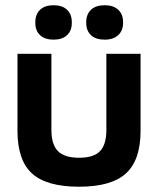

<svg xmlns="http://www.w3.org/2000/svg" viewBox="-20 -706 580 735"><path d="M46.9 -205.1V-500H176.8V-209Q176.8 -152.8 201.9 -127.4Q227.1 -102.1 283.2 -102.1Q338.4 -102.1 362.8 -127.4Q387.2 -152.8 387.2 -209V-500H518.1V-205.1Q518.1 -93.3 462.2 -42.2Q406.2 8.8 283.2 8.8Q158.2 8.8 102.5 -42Q46.9 -92.8 46.9 -205.1ZM115.2 -618.2V-621.1Q115.2 -651.4 133.5 -668.7Q151.9 -686 185.1 -686Q218.3 -686 236.6 -668.7Q254.9 -651.4 254.9 -621.1V-618.2Q254.9 -588.4 236.6 -571.3Q218.3 -554.2 185.1 -554.2Q151.9 -554.2 133.5 -571.3Q115.2 -588.4 115.2 -618.2ZM310.1 -618.2V-621.1Q310.1 -651.4 328.4 -668.7Q346.7 -686 380.9 -686Q414.1 -686 432.6 -668.7Q451.2 -651.4 451.2 -621.1V-618.2Q451.2 -588.9 432.4 -571.5Q413.6 -554.2 380.9 -554.2Q346.7 -554.2 328.4 -571.3Q310.1 -588.4 310.1 -618.2Z"/></svg>

Font: LT Wave Text Bold
Style: Regular
Weight: 700
Designer: Daniel Lyons
Version: Version 2.5 (Glyphs App)